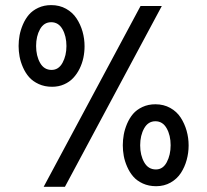

<svg xmlns="http://www.w3.org/2000/svg" viewBox="-20 -721 804 745"><path d="M182.1 -384.3Q153.3 -384.3 130.4 -394.8Q107.4 -405.3 93 -421.6Q78.6 -438 69.1 -459.7Q59.6 -481.4 55.9 -502Q52.2 -522.5 52.2 -542.5Q52.2 -563 55.9 -583.5Q59.6 -604 68.8 -625.7Q78.1 -647.5 92 -663.8Q106 -680.2 128.4 -690.7Q150.9 -701.2 178.7 -701.2Q210.9 -701.2 236.3 -687Q261.7 -672.9 277.1 -649.4Q292.5 -626 300.3 -598.4Q308.1 -570.8 308.1 -541.5Q308.1 -519 303.5 -496.8Q298.8 -474.6 288.8 -454.3Q278.8 -434.1 264.2 -418.5Q249.5 -402.8 228.5 -393.6Q207.5 -384.3 182.1 -384.3ZM149.4 3.9 525.4 -697.8H607.9L231.9 3.9ZM180.2 -449.7Q207.5 -449.7 222.7 -477.5Q237.8 -505.4 237.8 -542.5Q237.8 -580.6 222.4 -607.7Q207 -634.8 178.7 -634.8Q150.4 -634.8 135.3 -607.7Q120.1 -580.6 120.1 -542.5Q120.1 -504.4 135.5 -477.1Q150.9 -449.7 180.2 -449.7ZM585.9 1.5Q557.1 1.5 534.2 -9Q511.2 -19.5 497.1 -35.9Q482.9 -52.2 473.4 -74Q463.9 -95.7 460.2 -116.2Q456.5 -136.7 456.5 -157.2Q456.5 -177.7 460.2 -198.5Q463.9 -219.2 473.1 -241Q482.4 -262.7 496.3 -279.1Q510.3 -295.4 532.7 -305.9Q555.2 -316.4 583 -316.4Q615.2 -316.4 640.6 -302.2Q666 -288.1 681.2 -264.6Q696.3 -241.2 704.1 -213.6Q711.9 -186 711.9 -156.7Q711.9 -127.9 704.3 -100.3Q696.8 -72.8 681.9 -49.8Q667 -26.9 642.1 -12.7Q617.2 1.5 585.9 1.5ZM585 -63.5Q612.3 -63.5 627.2 -91.8Q642.1 -120.1 642.1 -157.7Q642.1 -195.8 626.7 -223.1Q611.3 -250.5 583 -250.5Q554.7 -250.5 539.3 -222.9Q523.9 -195.3 523.9 -157.2Q523.9 -118.7 539.6 -91.1Q555.2 -63.5 585 -63.5Z"/></svg>

Font: HK Grotesk Medium
Style: Regular
Weight: 500
Designer: Alfredo Marco Pradil and Stefan Peev
Foundry: Hanken Design Co.
Version: Version 1.045;PS 001.045;hotconv 1.0.88;makeotf.lib2.5.64775